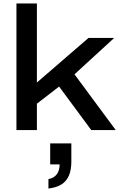

<svg xmlns="http://www.w3.org/2000/svg" viewBox="-20 -744 705 1098"><path d="M74 0V-724H191V-272L486 -527H633L406 -319L642 0H502L318 -249L191 -151V0ZM257 334V280Q288 275 304.5 253Q321 231 321 196H267V76H388V180Q388 228 374 260.5Q360 293 331 311Q302 329 257 334Z"/></svg>

Font: Archivo Expanded Medium
Style: Regular
Weight: 500
Width: 7
Designer: Hector Gatti
Foundry: Omnibus-Type
Version: Version 2.001